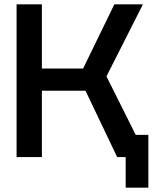

<svg xmlns="http://www.w3.org/2000/svg" viewBox="-20 -720 710 880"><path d="M56 0V-700H172V-406H361L504 -700H635L468 -370L602 -102H660V140H556V0H517L372 -304H172V0Z"/></svg>

Font: Tektur Medium
Style: Regular
Weight: 500
Designer: Adam Jagosz
Foundry: Adam Jagosz
Version: Version 1.005;gftools[0.9.30]